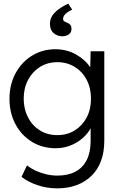

<svg xmlns="http://www.w3.org/2000/svg" viewBox="-20 -803 669 1053"><path d="M98 167 128 104Q148 120 174.5 132.5Q201 145 232 152.5Q263 160 295 160Q353 160 393.5 138.5Q434 117 455.5 75Q477 33 477 -29V-129L489 -132Q480 -94 450 -61.5Q420 -29 377 -9.5Q334 10 286 10Q213 10 155.5 -25Q98 -60 65 -121.5Q32 -183 32 -261Q32 -340 65.5 -401.5Q99 -463 156 -498Q213 -533 284 -533Q315 -533 344 -525.5Q373 -518 397.5 -504Q422 -490 442 -472Q462 -454 475.5 -433Q489 -412 495 -390L474 -393L477 -522H552V-32Q552 31 534 79.5Q516 128 481.5 161.5Q447 195 399.5 212.5Q352 230 294 230Q236 230 184 212Q132 194 98 167ZM479 -262Q479 -320 455.5 -365Q432 -410 390 -436Q348 -462 295 -462Q241 -462 199.5 -436Q158 -410 134 -365Q110 -320 110 -262Q110 -205 133.5 -159.5Q157 -114 198.5 -88Q240 -62 295 -62Q348 -62 389.5 -87.5Q431 -113 455 -158Q479 -203 479 -262ZM254 -672Q254 -694 263 -710.5Q272 -727 287 -740.5Q302 -754 319.5 -764.5Q337 -775 354 -783L376 -750Q362 -744 350.5 -736Q339 -728 332.5 -719Q326 -710 326 -700Q326 -690 332.5 -686Q339 -682 347 -679Q357 -676 364.5 -668Q372 -660 372 -644Q372 -625 357.5 -614.5Q343 -604 322 -604Q295 -604 274.5 -621Q254 -638 254 -672Z"/></svg>

Font: Our Lexend Light
Style: Regular
Weight: 300
Designer: Bonnie Shaver-Troup, Thomas Jockin
Foundry: Lexend
Version: Version 1.007